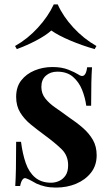

<svg xmlns="http://www.w3.org/2000/svg" viewBox="-20 -834 497 868"><path d="M217 -531Q259 -531 289 -519Q319 -507 333 -498Q367 -473 374 -530H396Q394 -501 393 -461.5Q392 -422 392 -356H370Q365 -393 351 -428Q337 -463 310 -486.5Q283 -510 239 -510Q208 -510 187.5 -492Q167 -474 167 -441Q167 -411 185 -388.5Q203 -366 231.5 -346.5Q260 -327 291 -304Q327 -280 355 -255.5Q383 -231 400 -201.5Q417 -172 417 -132Q417 -86 391.5 -53.5Q366 -21 324.5 -3.5Q283 14 233 14Q206 14 184 9Q162 4 145 -4Q132 -11 121.5 -17Q111 -23 100 -27Q90 -32 82.5 -23Q75 -14 71 7H49Q51 -25 52 -71Q53 -117 53 -193H75Q82 -138 96.5 -96.5Q111 -55 139 -31.5Q167 -8 211 -8Q230 -8 247.5 -16Q265 -24 276.5 -41Q288 -58 288 -87Q288 -131 258 -160Q228 -189 183 -222Q149 -247 119.5 -271Q90 -295 71.5 -325Q53 -355 53 -396Q53 -441 76 -470.5Q99 -500 136.5 -515.5Q174 -531 217 -531ZM241 -814Q265 -760 311.5 -709.5Q358 -659 416 -626L408 -612Q352 -628 298.5 -650.5Q245 -673 212 -696Q186 -673 143 -650.5Q100 -628 56 -612L48 -626Q105 -658 151.5 -709Q198 -760 223 -814Z"/></svg>

Font: Playfair Display SemiBold
Style: Regular
Weight: 600
Designer: Claus Eggers Sørensen
Foundry: Claus Eggers Sørensen
Version: Version 1.203